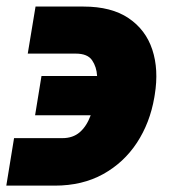

<svg xmlns="http://www.w3.org/2000/svg" viewBox="-21 -563 544 597"><path d="M22.7 -133.5H173.3Q205.6 -133.5 226.9 -151.8Q248.2 -170.1 261 -204.5H88.1L108 -326.7H280.9Q279.5 -354.8 265.4 -375.5Q251.4 -396.3 214.5 -396.3H65.3L89.5 -542.6H238.6Q325.3 -542.6 378.7 -506.6Q432.2 -470.5 452.6 -408.6Q473 -346.6 460.2 -268.5L458.8 -259.9Q445.3 -181.1 404.7 -119.1Q364 -57.2 299.5 -21.5Q235.1 14.2 149.1 14.2H-1.4Z"/></svg>

Font: Inter UI Black
Style: Italic
Weight: 900
Italic angle: -9.39999°
Designer: Rasmus Andersson
Foundry: rsms
Version: 3.2;8d6f07862